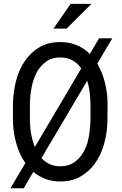

<svg xmlns="http://www.w3.org/2000/svg" viewBox="-20 -941 640 1006"><path d="M543 -314.5 543.5 -395.5Q543.9 -449.7 530.5 -505.4Q517.1 -561 489.7 -607.4L568.4 -740.2H499L450.7 -658.2Q439 -669.9 425.5 -679.9Q412.1 -689.9 397 -697.8Q375.5 -708.5 350.1 -714.6Q324.7 -720.7 295.4 -720.7Q231.9 -720.7 186 -693.1Q140.1 -665.5 111.3 -622.6Q78.6 -576.7 63.7 -515.9Q48.8 -455.1 47.9 -395.5V-314.5Q47.9 -284.7 51.8 -254.2Q55.7 -223.6 64 -194.3Q71.8 -165 84 -137.7Q96.2 -110.4 112.8 -86.4L34.7 45.4H104L154.8 -40.5Q182.6 -17.1 217.3 -3.7Q252 9.8 296.4 9.8Q356.9 9.8 401.9 -16.1Q446.8 -42 476.6 -83.5Q510.7 -130.4 526.9 -192.1Q543 -253.9 543 -314.5ZM136.7 -314.5V-396.5Q136.7 -435.5 145.3 -481.2Q153.8 -526.9 173.8 -564.5Q191.9 -595.7 221.4 -617.9Q251 -640.1 295.4 -640.1Q315.9 -640.1 333 -635.5Q350.1 -630.9 364.3 -622.1Q377 -614.7 387.2 -604.7Q397.5 -594.7 405.8 -582.5L162.6 -170.9Q157.2 -183.6 153.1 -197.5Q148.9 -211.4 146 -225.1Q141.1 -247.6 138.9 -270.5Q136.7 -293.5 136.7 -314.5ZM454.1 -396.5V-314.5Q453.1 -268.1 444.1 -217.5Q435.1 -167 405.8 -126.5Q387.2 -101.1 360.6 -85.4Q334 -69.8 296.4 -69.8Q264.2 -69.8 239.7 -81.3Q215.3 -92.8 197.3 -112.8L437 -518.1Q446.3 -487.8 450 -456.3Q453.6 -424.8 454.1 -396.5ZM350.1 -920.9 260.3 -791H328.6L459.5 -920.9Z"/></svg>

Font: RobotoMono Nerd Font
Style: Regular
Weight: 400
Monospace: yes
Designer: Google
Version: Version 3.000;Nerd Fonts 3.2.1